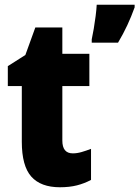

<svg xmlns="http://www.w3.org/2000/svg" viewBox="-20 -780 588 810"><path d="M287 -133Q305 -133 324 -138.5Q343 -144 364 -152V-21Q336 -6 304.5 2Q273 10 233 10Q152 10 112 -35Q72 -80 72 -182V-417H13V-501L87 -548L129 -664H243V-553H357V-417H243V-187Q243 -133 287 -133ZM548 -749Q534 -710 517 -673.5Q500 -637 478 -600H367V-614Q371 -632 375.5 -658.5Q380 -685 383.5 -712.5Q387 -740 388 -760H548Z"/></svg>

Font: Noto Sans Thai Cond Blk
Style: Regular
Weight: 900
Width: 3
Designer: Monotype Design Team
Foundry: Monotype Imaging Inc.
Version: Version 2.002; ttfautohint (v1.8.4.7-5d5b)